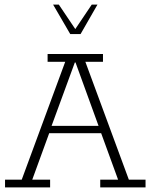

<svg xmlns="http://www.w3.org/2000/svg" viewBox="-20 -819 658 839"><path d="M2 0V-34H75L265 -549H188V-583H430V-549H353L543 -34H616V0H418V-34H496L418 -248L437 -237H188L199 -248L121 -34H199V0ZM201 -257 194 -269H420L415 -257L310 -546H307ZM287 -670 212 -799H237L309 -692L381 -799H406L332 -670Z"/></svg>

Font: Rokkitt ExtraLight
Style: Regular
Weight: 250
Version: Version 3.103